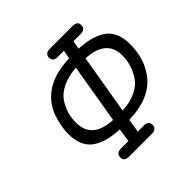

<svg xmlns="http://www.w3.org/2000/svg" viewBox="-162 -749 886 886"><g transform="rotate(-45 281.0 -305.5)"><path d="M66.9 -272Q66.9 -293 70.6 -316.4Q74.2 -339.8 85.2 -374Q96.2 -408.2 122.1 -438.7Q147.9 -469.2 186 -487.8Q214.8 -502 246.8 -508.5Q278.8 -515.1 297.4 -515.6Q315.9 -516.1 316.9 -517.1L324.2 -558.1H284.2Q253.4 -558.1 252.9 -584Q252.9 -610.8 286.1 -610.8H433.1Q465.3 -610.8 464.8 -585Q464.8 -558.1 432.1 -558.1H386.2L378.9 -517.1Q417 -515.1 446.5 -508.1Q476.1 -501 504.2 -485.1Q532.2 -469.2 547.1 -438.7Q562 -408.2 562 -363.8Q562 -264.6 507.8 -198.2Q446.8 -123 312 -119.1L301.8 -53.2H340.8Q371.6 -53.2 372.1 -26.9Q372.1 0 338.9 0H191.9Q159.7 0 160.2 -25.9Q160.2 -52.7 192.9 -53.2H240.2L250 -119.1Q160.2 -123 113.5 -158.4Q66.9 -193.8 66.9 -272ZM128.9 -284.2Q128.9 -178.2 258.8 -171.9L308.1 -463.9Q253.9 -460 216.1 -440.9Q178.2 -421.9 160.6 -393.6Q143.1 -365.2 136 -339.1Q128.9 -313 128.9 -284.2ZM320.8 -171.9Q374 -173.8 411.6 -192.9Q449.2 -211.9 467 -241Q484.9 -270 492.4 -297.1Q500 -324.2 500 -352.1Q500 -456.1 370.1 -462.9Z"/></g></svg>

Font: CMU Typewriter Text
Style: LightOblique
Weight: 200
Italic angle: -9.46001°
Version: Version 0.7.0